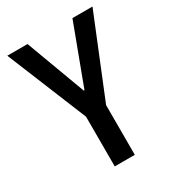

<svg xmlns="http://www.w3.org/2000/svg" viewBox="-176 -833 853 937"><g transform="rotate(-30 250.0 -365.0)"><path d="M194 0V-280L10 -730H124L248 -396H252L377 -730H490L307 -280V0Z"/></g></svg>

Font: M PLUS Code Latin Medium
Style: Regular
Weight: 500
Designer: Coji Morishita
Foundry: UNDERFOREST DESIGN
Version: Version 1.002; ttfautohint (v1.8.3)